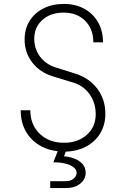

<svg xmlns="http://www.w3.org/2000/svg" viewBox="-20 -760 640 975"><path d="M235 195V160H315Q339 160 354 147Q369 134 369 118Q369 94 336.5 79Q304 64 251 64L273 8Q188 -2 136.5 -58Q85 -114 85 -200H134Q134 -127 181.5 -81Q229 -35 305 -35Q376 -35 421 -75.5Q466 -116 466 -180Q466 -238 435 -281.5Q404 -325 351 -341L249 -372Q183 -392 144 -442.5Q105 -493 105 -559Q105 -613 130 -653.5Q155 -694 200 -717Q245 -740 304 -740Q363 -740 408 -715.5Q453 -691 478 -647Q503 -603 503 -545H454Q454 -613 412.5 -654.5Q371 -696 303 -696Q237 -696 195.5 -659Q154 -622 154 -563Q154 -512 183 -473Q212 -434 261 -418L363 -386Q433 -364 474 -309.5Q515 -255 515 -183Q515 -127 490 -84.5Q465 -42 419.5 -17Q374 8 314 10L305 34Q329 35 354.5 44Q380 53 397.5 71Q415 89 415 118Q415 150 387.5 172.5Q360 195 315 195Z"/></svg>

Font: JetBrains Mono NL Thin
Style: Regular
Weight: 100
Monospace: yes
Designer: Philipp Nurullin, Konstantin Bulenkov
Foundry: JetBrains
Version: Version 2.305; ttfautohint (v1.8.4.7-5d5b)